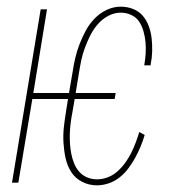

<svg xmlns="http://www.w3.org/2000/svg" viewBox="-20 -548 540 576"><path d="M271 8Q247 8 226.5 -2.5Q206 -13 194 -31.5Q182 -50 177 -72.5Q172 -95 170.5 -118.5Q169 -142 171.5 -165.5Q174 -189 178 -213L184 -251H77L35 0H16L102 -520H121L80 -269H187L198 -333Q201 -354 206 -375Q211 -396 219 -416.5Q227 -437 237.5 -456.5Q248 -476 264 -492.5Q280 -509 300.5 -518.5Q321 -528 342 -528Q362 -528 379.5 -521Q397 -514 408.5 -500.5Q420 -487 426.5 -469Q433 -451 435 -432Q437 -413 436.5 -393.5Q436 -374 432 -355Q432 -354 432 -353Q432 -352 432 -352H412Q413 -352 413 -353Q413 -354 413 -354Q416 -371 417 -388Q418 -405 416.5 -421.5Q415 -438 410.5 -454Q406 -470 397.5 -483Q389 -496 374 -503Q359 -510 342 -510Q323 -510 305 -500.5Q287 -491 273.5 -475.5Q260 -460 251 -442Q242 -424 235 -405.5Q228 -387 224 -368Q220 -349 217 -330L207 -269H327L324 -251H204L197 -210Q194 -195 192 -179Q190 -163 189.5 -147.5Q189 -132 190 -116.5Q191 -101 194 -86Q197 -71 202.5 -57.5Q208 -44 217.5 -33Q227 -22 241 -16Q255 -10 271 -10Q287 -10 303 -16Q319 -22 332 -33.5Q345 -45 355.5 -59.5Q366 -74 373.5 -89Q381 -104 387 -120Q393 -136 398 -152L414 -143Q409 -126 402 -109Q395 -92 386 -75.5Q377 -59 365.5 -43.5Q354 -28 339 -16Q324 -4 306 2Q288 8 271 8Z"/></svg>

Font: Iosevka SS04 Thin
Style: Italic
Weight: 100
Italic angle: -9°
Monospace: yes
Designer: Belleve Invis
Foundry: Belleve Invis
Version: Version 19.0.0; ttfautohint (v1.8.4)